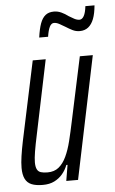

<svg xmlns="http://www.w3.org/2000/svg" viewBox="-52 -752 477 796"><g transform="rotate(-5 186.0 -353.5)"><path d="M94 8Q65 8 47 0.5Q29 -7 20.5 -24.5Q12 -42 12 -70Q12 -91 16 -118.5Q20 -146 27 -180L97 -510H151L87 -202Q78 -160 73.5 -132.5Q69 -105 69 -88Q69 -70 74 -59.5Q79 -49 90 -45.5Q101 -42 118 -42Q146 -42 164.5 -57Q183 -72 196 -99.5Q209 -127 218 -163.5Q227 -200 236 -243L293 -510H347L241 0H192L203 -66H198Q190 -45 176 -28.5Q162 -12 142 -2Q122 8 94 8ZM132 -602Q137 -638 145 -660Q153 -682 166.5 -693Q180 -704 202 -704Q218 -704 233 -697Q248 -690 261 -680Q272 -673 283.5 -667Q295 -661 305 -661Q316 -661 323.5 -674.5Q331 -688 334 -715H372Q369 -681 360.5 -659Q352 -637 337.5 -625.5Q323 -614 302 -614Q286 -614 272 -621Q258 -628 244 -637Q232 -644 220.5 -650.5Q209 -657 198 -657Q187 -657 180 -643Q173 -629 169 -602Z"/></g></svg>

Font: Saira UltraCondensed
Style: Italic
Weight: 400
Width: 1
Italic angle: -12°
Designer: Hector Gatti with collaboration of the Omnibus-Type team
Foundry: Omnibus-Type
Version: Version 1.101